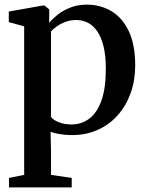

<svg xmlns="http://www.w3.org/2000/svg" viewBox="-20 -573 634 830"><path d="M19 237V196L84.5 183V-459L18 -477.5V-523L164 -549H172.5L193 -532L192.5 -474Q205.5 -490.5 228.5 -509Q251.5 -527.5 283.8 -540.2Q316 -553 354.5 -553Q414 -553 461.5 -524.8Q509 -496.5 536.8 -438.2Q564.5 -380 564.5 -289.5Q564.5 -226 545 -171.2Q525.5 -116.5 489.5 -75.5Q453.5 -34.5 403 -11.8Q352.5 11 290.5 11Q264.5 11 238.5 6.8Q212.5 2.5 198.5 -3L200.5 78V183L290 196V237ZM289.5 -35Q333 -35 366.5 -60.5Q400 -86 418.8 -139Q437.5 -192 437.5 -275Q437.5 -331.5 427.8 -371.8Q418 -412 400.5 -437.5Q383 -463 359.8 -474.8Q336.5 -486.5 310 -486.5Q284 -486.5 262.5 -478.2Q241 -470 225 -458.5Q209 -447 200.5 -437V-67.5Q208.5 -55.5 232.8 -45.2Q257 -35 289.5 -35Z"/></svg>

Font: Merriweather 60pt SemiBold
Style: Regular
Weight: 600
Version: Version 2.100